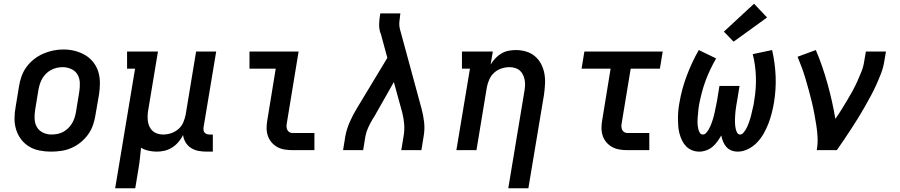

<svg xmlns="http://www.w3.org/2000/svg" viewBox="-20 -807 4840 1032"><path d="M254 8Q223 8 192.5 2Q162 -4 137 -19Q112 -34 94 -57.5Q76 -81 67 -109.5Q58 -138 58 -169.5Q58 -201 64 -232L82 -342Q86 -369 95.5 -396Q105 -423 122 -446.5Q139 -470 162.5 -488.5Q186 -507 212.5 -518.5Q239 -530 266 -535.5Q293 -541 321 -541Q353 -541 382.5 -533.5Q412 -526 437.5 -511Q463 -496 481.5 -472.5Q500 -449 508.5 -420.5Q517 -392 517 -360.5Q517 -329 512 -298L493 -188Q489 -161 479.5 -134Q470 -107 453 -83.5Q436 -60 413 -41.5Q390 -23 363.5 -11.5Q337 0 309 4Q281 8 254 8ZM256 -84Q272 -84 288 -87Q304 -90 318.5 -97.5Q333 -105 345.5 -117Q358 -129 366.5 -143Q375 -157 380 -172Q385 -187 388 -203L406 -313Q410 -338 409 -362.5Q408 -387 396.5 -406.5Q385 -426 363 -436Q341 -446 317 -446Q301 -446 285.5 -442.5Q270 -439 255.5 -431.5Q241 -424 229 -412.5Q217 -401 208.5 -387Q200 -373 195 -357.5Q190 -342 187 -327L169 -217Q165 -193 166 -168.5Q167 -144 178 -124.5Q189 -105 210.5 -94.5Q232 -84 256 -84Q256 -84 256 -84Q256 -84 256 -84Z M599 205 706 -438H663V-530H829L777 -217Q774 -201 773.5 -185.5Q773 -170 775 -155Q777 -140 783.5 -126Q790 -112 801 -102.5Q812 -93 826.5 -88.5Q841 -84 857 -84Q879 -84 900 -91Q921 -98 938.5 -113Q956 -128 965 -149Q974 -170 978 -191L1034 -530H1142L1074 -122Q1073 -114 1074 -107Q1075 -100 1079.5 -94.5Q1084 -89 1091 -86.5Q1098 -84 1106 -84H1124V8H1091Q1068 8 1046.5 4Q1025 0 1007 -11.5Q989 -23 978 -41Q967 -59 964 -81Q954 -61 939 -43.5Q924 -26 905 -14Q886 -2 865 3Q844 8 823 8Q800 8 778 3Q756 -2 738 -13Q735 16 732 45Q729 74 724 102L707 205Z M1552 0Q1530 0 1509 -3.5Q1488 -7 1470 -17Q1452 -27 1439 -42.5Q1426 -58 1419.5 -77.5Q1413 -97 1413 -119Q1413 -141 1417 -162L1462 -438H1321V-530H1585L1522 -147Q1520 -138 1520 -128.5Q1520 -119 1523.5 -110.5Q1527 -102 1535 -97Q1543 -92 1552 -92H1670V0Z M1824 0 1836 -74Q1843 -113 1860 -151.5Q1877 -190 1899 -226L2062 -496L2027 -625Q2026 -627 2025 -629.5Q2024 -632 2023 -634V-635Q2017 -657 2018 -680.5Q2019 -704 2023 -728L2024 -735H2132L2131 -728Q2128 -708 2126.5 -688Q2125 -668 2130 -649L2245 -226Q2255 -190 2259.5 -151.5Q2264 -113 2257 -74L2245 0H2137L2149 -74Q2155 -106 2152.5 -138.5Q2150 -171 2142 -202L2097 -366L1991 -179Q1989 -176 1986.5 -172.5Q1984 -169 1982 -165Q1969 -143 1958.5 -120Q1948 -97 1944 -74L1932 0Z M2712 205 2798 -313Q2801 -329 2802 -344.5Q2803 -360 2800.5 -375Q2798 -390 2791.5 -404Q2785 -418 2774.5 -427.5Q2764 -437 2749 -441.5Q2734 -446 2718 -446Q2697 -446 2675.5 -439Q2654 -432 2637 -417Q2620 -402 2610.5 -381Q2601 -360 2597 -339L2541 0H2433L2506 -438H2463V-530H2629L2617 -460Q2628 -478 2642.5 -493.5Q2657 -509 2675 -519.5Q2693 -530 2713 -534Q2733 -538 2752 -538Q2781 -538 2808 -530Q2835 -522 2855.5 -504.5Q2876 -487 2888.5 -463Q2901 -439 2906 -412Q2911 -385 2909.5 -356Q2908 -327 2904 -298L2820 205Z M3352 0Q3330 0 3309 -3.5Q3288 -7 3270 -17Q3252 -27 3239 -42.5Q3226 -58 3219.5 -77.5Q3213 -97 3213 -119Q3213 -141 3217 -162L3262 -438H3106L3121 -530H3542L3527 -438H3370L3322 -147Q3320 -138 3320 -128.5Q3320 -119 3323.5 -110.5Q3327 -102 3335 -97Q3343 -92 3352 -92H3470V0Z M3739 8Q3718 8 3699.5 0.5Q3681 -7 3667.5 -21Q3654 -35 3645.5 -53Q3637 -71 3632 -90Q3627 -109 3625.5 -129.5Q3624 -150 3624 -171Q3624 -192 3626 -213Q3628 -234 3632 -255Q3638 -291 3648 -328Q3658 -365 3671.5 -400.5Q3685 -436 3701 -470.5Q3717 -505 3736 -538L3829 -493Q3812 -463 3797.5 -432.5Q3783 -402 3771.5 -370.5Q3760 -339 3751.5 -306Q3743 -273 3737 -241Q3735 -230 3734 -219Q3733 -208 3732 -197.5Q3731 -187 3730 -176Q3729 -165 3729 -154.5Q3729 -144 3730 -133.5Q3731 -123 3733.5 -113Q3736 -103 3741.5 -93.5Q3747 -84 3758 -84Q3768 -84 3775.5 -92.5Q3783 -101 3788.5 -110Q3794 -119 3798 -128.5Q3802 -138 3805.5 -147.5Q3809 -157 3812 -167Q3815 -177 3817.5 -186.5Q3820 -196 3822 -206Q3824 -216 3826 -225.5Q3828 -235 3830 -245Q3832 -255 3834 -265L3847 -345H3955L3942 -265Q3940 -255 3938.5 -245.5Q3937 -236 3935.5 -226Q3934 -216 3933 -206Q3932 -196 3931.5 -186.5Q3931 -177 3930.5 -167Q3930 -157 3930.5 -147.5Q3931 -138 3932 -128.5Q3933 -119 3935.5 -110Q3938 -101 3943 -92.5Q3948 -84 3958 -84Q3968 -84 3975.5 -93Q3983 -102 3988.5 -111Q3994 -120 3998 -129.5Q4002 -139 4005.5 -148.5Q4009 -158 4012 -168Q4015 -178 4017.5 -188Q4020 -198 4022 -207.5Q4024 -217 4026.5 -227Q4029 -237 4031 -247Q4033 -257 4034 -267Q4045 -331 4043 -393.5Q4041 -456 4026 -516L4130 -538Q4146 -469 4149 -398Q4152 -327 4140 -255Q4135 -226 4128 -198.5Q4121 -171 4110.5 -143.5Q4100 -116 4085 -89.5Q4070 -63 4049 -41Q4028 -19 4000.5 -5.5Q3973 8 3945 8Q3927 8 3911 1.5Q3895 -5 3884 -17.5Q3873 -30 3866.5 -46Q3860 -62 3857 -79Q3847 -62 3835.5 -46Q3824 -30 3809 -17.5Q3794 -5 3775.5 1.5Q3757 8 3739 8ZM3923 -583 3871 -637 4033 -787 4103 -713Z M4370 0Q4376 -33 4374.5 -66.5Q4373 -100 4368 -132Q4363 -164 4357 -196Q4351 -228 4343.5 -259Q4336 -290 4327.5 -321Q4319 -352 4310 -382.5Q4301 -413 4290 -443Q4279 -473 4267 -502L4365 -538Q4384 -494 4399.5 -448.5Q4415 -403 4428 -356.5Q4441 -310 4451.5 -263Q4462 -216 4470 -168Q4487 -192 4502.5 -217Q4518 -242 4533 -267Q4548 -292 4562 -317.5Q4576 -343 4588 -369.5Q4600 -396 4610.5 -422.5Q4621 -449 4625 -477L4634 -530H4742L4733 -477Q4728 -445 4716 -413.5Q4704 -382 4690 -351Q4676 -320 4660 -290.5Q4644 -261 4627 -231Q4610 -201 4592 -172Q4574 -143 4555 -114Q4536 -85 4517 -56.5Q4498 -28 4478 0Z"/></svg>

Font: Iosevka Curly Slab SmBdEx
Style: Italic
Weight: 600
Width: 7
Italic angle: -9°
Monospace: yes
Designer: Belleve Invis
Foundry: Belleve Invis
Version: Version 11.1.0; ttfautohint (v1.8.3)